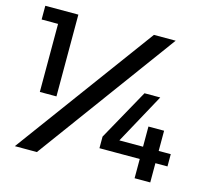

<svg xmlns="http://www.w3.org/2000/svg" viewBox="-101 -818 1019 937"><g transform="rotate(15 408.5 -350.0)"><path d="M451.2 -97.2V-155.8L594.2 -413.1H673.8L535.2 -159.2H654.8V-261.2H733.9V-159.2H794.9V-97.2H733.9V0H654.8V-97.2ZM49.8 0 564.9 -700.2H674.8L161.1 0ZM16.1 -630.9V-700.2H183.1V-287.1H99.1V-630.9Z"/></g></svg>

Font: TruenoRg
Style: Book
Weight: 400
Designer: Julieta Ulanovsky
Foundry: Julieta Ulanovsky
Version: Version 3.001b